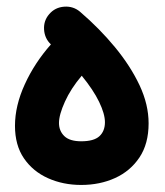

<svg xmlns="http://www.w3.org/2000/svg" viewBox="-20 -491 489 569"><path d="M24.4 -118.2Q24.4 -177.7 53.5 -241.2Q82.5 -304.7 130.9 -359.4Q112.3 -377 110.6 -403.3Q108.9 -429.7 126 -449.2Q143.1 -469.2 170.2 -471.2Q197.3 -473.1 217.3 -456.1Q274.9 -406.7 320.8 -351.1Q366.7 -295.4 393.6 -238.3Q420.4 -181.2 420.4 -125.5Q420.4 -64.9 393.3 -24.4Q366.2 16.1 321 36.6Q275.9 57.1 220.7 57.1Q167 57.1 122.3 37.1Q77.6 17.1 51 -21.7Q24.4 -60.5 24.4 -118.2ZM154.8 -126.5Q154.8 -103 170.7 -87.6Q186.5 -72.3 220.7 -72.3Q258.3 -72.3 274.7 -87.4Q291 -102.5 291 -128.9Q291 -153.3 273.7 -189.2Q256.3 -225.1 222.2 -266.6Q189.9 -228.5 172.4 -189.7Q154.8 -150.9 154.8 -126.5Z"/></svg>

Font: Mikhak-DS1-FD Bold
Style: Bold
Weight: 700
Designer: Amin Abedi
Version: Version 3.2